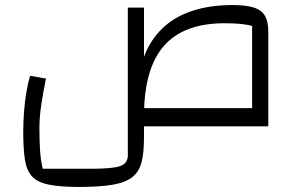

<svg xmlns="http://www.w3.org/2000/svg" viewBox="-20 -500 1185 760"><path d="M978 0V-397Q944 -408 869 -408Q707 -408 628.5 -318Q550 -228 550 -40H486V-470H550V-275Q574 -340 621.5 -386.5Q669 -433 739.5 -456.5Q810 -480 900 -480Q954 -480 985 -470Q1016 -460 1029 -437Q1042 -414 1042 -374V0ZM292 240Q217 240 172 230.5Q127 221 106 197.5Q85 174 78.5 131Q72 88 72 21Q72 -16 75 -56.5Q78 -97 84.5 -135Q91 -173 99 -200L162 -189Q151 -136 143.5 -86Q136 -36 136 6Q136 57 138.5 95Q141 133 149 168H342Q425 168 455.5 157.5Q486 147 486 115V-40H550V45Q550 105 540 143Q530 181 502.5 202Q475 223 424.5 231.5Q374 240 292 240ZM526 0V-72H1012L1042 0Z"/></svg>

Font: Changa Light
Style: Regular
Weight: 300
Designer: Eduardo Rodriguez Tunni
Foundry: Eduardo Rodriguez Tunni
Version: Version 3.002; ttfautohint (v1.8.2)